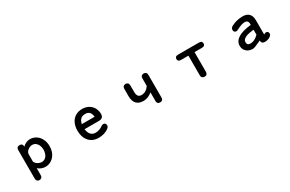

<svg xmlns="http://www.w3.org/2000/svg" viewBox="144 -1744 4713 3123"><g transform="rotate(-30 2500.0 -183.0)"><path d="M389.6 -449.2Q454.1 -509.8 527.3 -509.8Q601.6 -509.8 659.2 -463.9Q697.3 -433.6 720.7 -385.7Q751 -327.1 751 -252Q751 -153.3 701.2 -83Q675.8 -47.9 640.6 -25.4Q588.9 7.8 527.3 7.8Q451.2 7.8 389.6 -44.9V80.1Q389.6 114.3 373 130.9Q358.4 145.5 333 145.5Q307.6 145.5 293 130.9Q276.4 114.3 276.4 80.1V-452.1Q276.4 -495.1 309.6 -505.9Q320.3 -509.8 334 -509.8Q371.1 -509.8 383.8 -484.4Q389.6 -472.7 389.6 -456.1ZM513.7 -89.8Q558.6 -89.8 590.8 -122.1Q611.3 -142.6 622.1 -170.9Q636.7 -208 636.7 -251Q636.7 -293 622.1 -330.1Q607.4 -366.2 579.6 -388.2Q551.8 -410.2 512.7 -410.2Q477.5 -410.2 442.4 -386.7Q421.9 -373 407.2 -354.5Q389.6 -331.1 389.6 -310.5V-175.8Q389.6 -156.2 413.1 -132.8Q429.7 -116.2 457 -103Q484.4 -89.8 513.7 -89.8Z M1510.7 -65.4Q1580.1 -65.4 1640.6 -108.4Q1664.1 -126 1681.6 -126Q1706.1 -126 1718.8 -113.3Q1731.4 -100.6 1731.4 -77.1Q1731.4 -47.9 1698.7 -22.9Q1666 2 1617.2 17.1Q1568.4 32.2 1514.6 32.2Q1397.5 32.2 1332 -43.9Q1267.6 -119.1 1267.6 -241.2Q1267.6 -335.9 1308.6 -404.3Q1335 -448.2 1377.9 -475.6Q1432.6 -510.7 1508.8 -510.7Q1577.1 -510.7 1628.9 -481.4Q1699.2 -441.4 1724.6 -365.2Q1737.3 -329.1 1737.3 -288.6Q1737.3 -248 1715.8 -226.6Q1694.3 -205.1 1653.3 -205.1H1379.9Q1390.6 -131.8 1424.8 -97.7Q1457 -65.4 1510.7 -65.4ZM1555.7 -409.2Q1535.2 -416 1512.7 -416Q1490.2 -416 1474.6 -412.1Q1404.3 -395.5 1381.8 -298.8H1624Q1616.2 -386.7 1555.7 -409.2Z M2608.4 -188.5Q2531.2 -123 2445.3 -123Q2360.4 -123 2315.4 -168.5Q2270.5 -213.9 2268.6 -304.7V-449.2Q2268.6 -479.5 2284.2 -495.1Q2298.8 -509.8 2325.2 -509.8Q2351.6 -509.8 2366.7 -494.6Q2381.8 -479.5 2381.8 -449.2V-324.2Q2382.8 -266.6 2407.2 -242.2Q2426.8 -222.7 2462.9 -222.7Q2549.8 -222.7 2608.4 -308.6V-449.2Q2608.4 -479.5 2623.5 -494.6Q2638.7 -509.8 2665 -509.8Q2691.4 -509.8 2706.5 -494.6Q2721.7 -479.5 2721.7 -449.2V-23.4Q2721.7 2.9 2707 17.6Q2692.4 32.2 2665 32.2Q2627 32.2 2614.3 5.9Q2608.4 -5.9 2608.4 -23.4Z M3497.1 32.2Q3486.3 32.2 3475.6 28.3Q3464.8 24.4 3457 17.6Q3441.4 2 3441.4 -28.3V-396.5H3301.8Q3271.5 -396.5 3257.8 -410.2Q3244.1 -423.8 3244.1 -445.8Q3244.1 -467.8 3256.8 -480.5Q3271.5 -495.1 3301.8 -495.1H3696.3Q3727.5 -495.1 3742.2 -480.5Q3754.9 -467.8 3754.9 -446.3Q3754.9 -423.8 3742.2 -411.1Q3727.5 -396.5 3696.3 -396.5H3556.6V-28.3Q3556.6 12.7 3529.3 26.4Q3516.6 32.2 3497.1 32.2Z M4404.3 32.2Q4333 32.2 4288.1 -9.8Q4243.2 -51.8 4243.2 -116.2Q4243.2 -288.1 4570.3 -323.2V-336.9Q4570.3 -377 4552.7 -395.5Q4536.1 -411.1 4505.9 -411.1Q4445.3 -411.1 4348.6 -359.4Q4329.1 -349.6 4317.4 -349.6Q4295.9 -349.6 4283.2 -362.3Q4270.5 -375 4270.5 -399.4Q4270.5 -438.5 4314.5 -460Q4411.1 -509.8 4524.4 -509.8Q4599.6 -509.8 4639.6 -469.2Q4679.7 -428.7 4680.7 -346.7V-96.7Q4680.7 -85.9 4682.6 -79.1Q4687.5 -81.1 4695.3 -85Q4711.9 -94.7 4722.7 -94.7Q4743.2 -94.7 4754.9 -83Q4766.6 -71.3 4766.6 -48.8Q4766.6 -26.4 4747.1 -7.8Q4727.5 10.7 4697.3 21.5Q4667 32.2 4633.8 32.2Q4590.8 32.2 4576.2 4.9Q4570.3 -7.8 4570.3 -24.4V-30.3Q4442.4 32.2 4409.2 32.2Q4406.2 32.2 4404.3 32.2ZM4354.5 -121.1Q4354.5 -91.8 4369.1 -77.1Q4383.8 -62.5 4418.9 -62.5Q4494.1 -62.5 4567.4 -135.7Q4569.3 -136.7 4570.3 -136.7V-232.4Q4388.7 -215.8 4359.4 -148.4Q4354.5 -135.7 4354.5 -121.1Z"/></g></svg>

Font: FakePearl
Style: SemiBold
Weight: 400
Version: Version 1.2